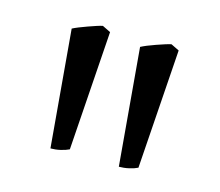

<svg xmlns="http://www.w3.org/2000/svg" viewBox="-59 -797 544 474"><g transform="rotate(15 212.5 -560.0)"><path d="M150.9 -407.2Q147 -405.3 141.4 -403.3Q135.7 -401.4 129.4 -399.9Q123 -398.4 116.5 -397.7Q109.9 -397 104 -397L78.1 -696.3Q83.5 -699.2 93.8 -703.4Q104 -707.5 115 -711.4Q126 -715.3 135.7 -718.5Q145.5 -721.7 150.9 -722.7L171.9 -712.4ZM326.2 -407.2Q322.3 -405.3 316.7 -403.3Q311 -401.4 304.4 -399.9Q297.9 -398.4 291.3 -397.7Q284.7 -397 278.8 -397L252.9 -696.3Q258.3 -699.2 268.3 -703.4Q278.3 -707.5 289.6 -711.4Q300.8 -715.3 310.8 -718.5Q320.8 -721.7 326.2 -722.7L347.2 -712.4Z"/></g></svg>

Font: Gentium Plus APac
Style: Regular
Weight: 400
Designer: J. Victor Gaultney, Annie Olsen, Iska Routamaa, Becca Hirsbrunner
Foundry: SIL International
Version: Version 5.000